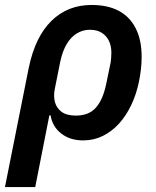

<svg xmlns="http://www.w3.org/2000/svg" viewBox="-58 -554 627 774"><path d="M-38 200 58 -281Q84 -406 149.5 -470Q215 -534 311 -534Q376 -534 420.5 -510.5Q465 -487 489 -440Q513 -393 513 -325Q513 -299 510 -273.5Q507 -248 502 -224Q492 -175 471.5 -131.5Q451 -88 422 -56Q393 -24 356.5 -6Q320 12 277 12Q224 12 188.5 -16Q153 -44 146 -89H141L84 200ZM248 -88Q300 -88 328.5 -120Q357 -152 370 -215L388 -302Q389 -309 390 -319Q391 -329 391 -341Q391 -369 381 -389.5Q371 -410 352 -422Q333 -434 304 -434Q276 -434 252 -419.5Q228 -405 211 -376.5Q194 -348 185 -306L163 -196Q157 -167 163.5 -142.5Q170 -118 190.5 -103Q211 -88 248 -88Z"/></svg>

Font: IBM Plex Sans SemiBold
Style: Italic
Weight: 600
Italic angle: -11.31°
Designer: Mike Abbink, Paul van der Laan, Pieter van Rosmalen
Foundry: Bold Monday
Version: Version 3.201